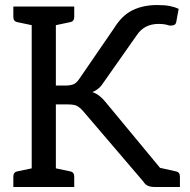

<svg xmlns="http://www.w3.org/2000/svg" viewBox="-20 -743 755 763"><path d="M33 0V-41Q33 -59 49 -62L106 -74V-643L49 -655Q33 -658 33 -676V-717H275V-676Q275 -658 259 -655L202 -643V-403H239Q258 -403 270.5 -407.5Q283 -412 294 -428L434 -632Q465 -682 507 -702.5Q549 -723 605 -723Q635 -723 655 -719Q675 -715 690 -708L681 -659Q680 -646 670 -643Q660 -640 651 -642Q635 -648 610 -648Q552 -648 522 -601L392 -416Q375 -388 347 -377Q375 -368 399 -338L616 -76L679 -62Q695 -59 695 -41V0H593Q562 0 550 -21L309 -303Q296 -317 285 -322.5Q274 -328 250 -328H202V-74L259 -62Q275 -59 275 -41V0Z"/></svg>

Font: Aleo
Style: Regular
Weight: 400
Designer: Alessio Laiso
Foundry: Alessio Laiso
Version: Version 2.001; ttfautohint (v1.8.4.7-5d5b);gftools[0.9.29]